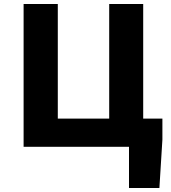

<svg xmlns="http://www.w3.org/2000/svg" viewBox="-20 -734 853 960"><path d="M625 0H98V-714H269V-141H526V-714H696V-141H792V-36L777 206H625Z"/></svg>

Font: Nebula Sans Bold
Style: Regular
Weight: 700
Designer: Paul D. Hunt for Adobe (as Source Sans)
Foundry: Nebula Entertainment & Broadcasting LLC
Version: Version 1.010